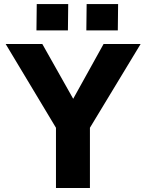

<svg xmlns="http://www.w3.org/2000/svg" viewBox="-20 -944 734 964"><path d="M686 -723 431.5 -302.5V0H261V-302.5L8.5 -723H192.5L347.5 -448L500 -723ZM413.5 -791.5 415 -923.5H573L571.5 -791.5ZM163 -791.5 164.5 -923.5H322.5L321 -791.5Z"/></svg>

Font: Public Sans Thin ExtraBold
Style: Regular
Weight: 800
Version: Version 1.007